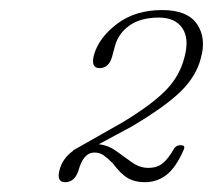

<svg xmlns="http://www.w3.org/2000/svg" viewBox="-20 -728 424 382"><path d="M98.5 -390Q104.5 -413 125.5 -428L125 -428.5L224.5 -485Q281.5 -519.5 309.5 -548Q337.5 -576.5 347 -614Q357 -651 342.8 -672Q328.5 -693 296 -693Q259.5 -693 237.2 -677Q215 -661 208.5 -635.5L203.5 -617Q197.5 -592.5 178 -592.5Q160 -592.5 167 -619Q177 -653.5 213.2 -680.8Q249.5 -708 302.5 -708Q353 -708 372 -680Q391 -652 379.5 -612Q371 -577.5 340.5 -547Q310 -516.5 241.5 -476L176.5 -441Q195.5 -439 211.2 -427.5Q227 -416 242.5 -405Q258 -394 275 -394Q293 -394 304.2 -403.5Q315.5 -413 327 -433.5Q332.5 -440 341 -439Q349.5 -438.5 345.5 -430Q330 -394.5 311.2 -380Q292.5 -365.5 268 -365.5Q248.5 -365.5 234.5 -373.5Q220.5 -381.5 204.5 -403Q194 -413.5 186.2 -419Q178.5 -424.5 167.5 -424.5Q146 -424.5 136 -388.5Q128.5 -365.5 109.5 -365.5Q92 -365.5 98.5 -390Z"/></svg>

Font: Fraunces 9pt S000 Thin
Style: Italic
Weight: 100
Italic angle: -16°
Version: Version 1.000; ttfautohint (v1.8.3)